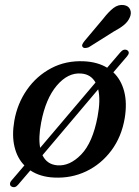

<svg xmlns="http://www.w3.org/2000/svg" viewBox="-20 -721 571 791"><path d="M27.5 47.5Q21.5 44.5 21.2 37.2Q21 30 27.5 22.5L80.5 -39.5Q51 -69.5 39.8 -116.2Q28.5 -163 39 -223.5Q51.5 -294.5 91 -351.2Q130.5 -408 191 -440Q251.5 -472 326 -468.5Q381.5 -466 421.5 -442L475 -504.5Q489 -521.5 503.5 -514.5Q517.5 -505.5 503.5 -489L447 -423Q479 -392.5 491.5 -344.8Q504 -297 494 -235Q481 -157.5 438.8 -101Q396.5 -44.5 335.2 -15.2Q274 14 203 10.5Q145.5 8 105 -19L55 39.5Q42 55.5 27.5 47.5ZM149.5 -216Q137.5 -154 145.5 -112L373.5 -381Q354.5 -415 315 -418Q260.5 -423 214.2 -368.8Q168 -314.5 149.5 -216ZM215.5 -40Q267 -35.5 314.5 -84.5Q362 -133.5 382 -240.5Q395 -309 384.5 -353L155 -81.5Q173.5 -43.5 215.5 -40ZM405 -643.5Q427 -672 447.2 -687.8Q467.5 -703.5 490.5 -700Q509.5 -697 516 -682Q522.5 -667 515 -650Q507.5 -632 491.2 -618.5Q475 -605 448.5 -591L346 -526.5Q338.5 -523.5 331.2 -523.2Q324 -523 320.5 -527.5Q316.5 -532.5 319.8 -539.2Q323 -546 328.5 -552.5Z"/></svg>

Font: Fraunces 9pt Soft
Style: Italic
Weight: 400
Italic angle: -16°
Version: Version 1.000;[0bf87f6ff]